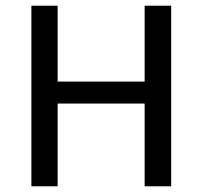

<svg xmlns="http://www.w3.org/2000/svg" viewBox="-20 -653 710 673"><path d="M182 0H90V-633H182V-367H487V-633H580V0H487V-290H182Z"/></svg>

Font: TajawalTap Med
Style: Regular
Weight: 500
Designer: Boutros Fonts
Foundry: Created by Boutros International 2017
Version: Version 2.700